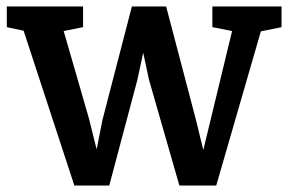

<svg xmlns="http://www.w3.org/2000/svg" viewBox="-20 -566 892 594"><path d="M1 -482V-546H237V-482L177 -470L255 -200L279 -104L297 -195L388 -546H494L586 -196L609 -102L698 -470L637 -482V-546H851V-482L787 -469L649 8H535L441 -319L423 -403L405 -319L318 8H210L53 -471Z"/></svg>

Font: Martel
Style: Bold
Weight: 700
Designer: Dan Reynolds
Foundry: Dan Reynolds
Version: Version 1.001; ttfautohint (v1.1) -l 5 -r 5 -G 72 -x 0 -D la